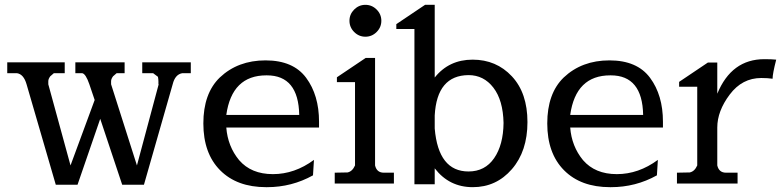

<svg xmlns="http://www.w3.org/2000/svg" viewBox="-20 -760 3244 795"><path d="M50 -457H10V-502H248V-457H203L188 -444Q180 -433 180 -424V-411L272 -75L372 -346L350 -411Q335 -455 320 -457H292V-502H496V-457H463L448 -444Q440 -433 440 -424V-411L547 -75L637 -411H636V-423Q636 -432 634 -442L614 -457H569V-502H770V-457H735Q705 -452 695 -411L576 5H486L395 -268L301 5H211L90 -411Q78 -453 50 -457Z M1276 -34Q1188 15 1086 15Q1084 15 1082 15Q961 15 891.5 -55Q822 -125 822 -249Q822 -373 890 -439Q965 -510 1079.5 -510Q1194 -510 1247.5 -438Q1301 -366 1301 -256V-232H917Q923 -154 970 -97Q1020 -39 1110 -39Q1200 -39 1280 -98ZM1219 -284Q1216 -448 1085 -448H1083Q940 -448 917 -284Z M1446.5 -627.5Q1427 -647 1427 -674Q1427 -701 1446.5 -720.5Q1466 -740 1493 -740Q1520 -740 1539.5 -720.5Q1559 -701 1559 -674Q1559 -647 1539.5 -627.5Q1520 -608 1493 -608Q1466 -608 1446.5 -627.5ZM1533 -75Q1540 -45 1569 -45H1611V0H1366V-45L1419 -46Q1439 -50 1450 -75V-420H1375V-440L1494 -520H1533Z M2065 -251Q2063 -345 2023 -397Q1983 -449 1920 -449Q1789 -448 1780 -282V-228Q1795 -50 1920 -50Q1988 -50 2026 -105Q2064 -160 2065 -251ZM1780 -439Q1839 -513 1937 -513Q2035 -513 2099.5 -444Q2164 -375 2164 -254.5Q2164 -134 2099.5 -59.5Q2035 15 1937.5 15Q1840 15 1780 -63V3H1696V-640H1621V-660L1740 -740H1780Z M2700 -34Q2612 15 2510 15Q2508 15 2506 15Q2385 15 2315.5 -55Q2246 -125 2246 -249Q2246 -373 2314 -439Q2389 -510 2503.5 -510Q2618 -510 2671.5 -438Q2725 -366 2725 -256V-232H2341Q2347 -154 2394 -97Q2444 -39 2534 -39Q2624 -39 2704 -98ZM2643 -284Q2640 -448 2509 -448H2507Q2364 -448 2341 -284Z M3145 -515H3147Q3175 -515 3194 -513Q3179 -455 3179 -434Q3159 -437 3132 -437Q3053 -437 3001.5 -368.5Q2950 -300 2950 -232V-75Q2957 -45 2986 -45H3034V0H2783V-45L2836 -46Q2856 -50 2867 -75V-401H2792V-421L2911 -501H2950V-372Q3009 -515 3145 -515Z"/></svg>

Font: Sawarabi Mincho
Style: Regular
Weight: 400
Version: Version 1.00